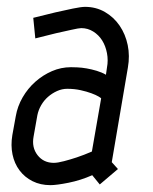

<svg xmlns="http://www.w3.org/2000/svg" viewBox="-20 -530 445 560"><path d="M275 -243Q275 -244 267.5 -248.5Q260 -253 246.5 -258Q233 -263 215 -267Q197 -271 176 -271Q161 -271 146.5 -264.5Q132 -258 120 -247.5Q108 -237 100 -223Q92 -209 89 -194L78 -132Q72 -100 89.5 -77.5Q107 -55 137 -55Q148 -55 167 -60Q186 -65 204 -71Q225 -78 248 -88ZM306 -57 324 -37 271 8 249 -19Q215 -4 180 3Q145 10 127 10Q98 10 75 -1.5Q52 -13 37 -33Q22 -53 16.5 -79.5Q11 -106 16 -136L26 -191Q31 -220 46 -246Q61 -272 83 -291.5Q105 -311 131.5 -322.5Q158 -334 187 -334Q193 -334 205.5 -333.5Q218 -333 232.5 -330.5Q247 -328 262 -323.5Q277 -319 289 -312L292 -333Q296 -354 292 -375Q288 -396 278 -412Q268 -428 252 -438Q236 -448 217 -448Q210 -448 188 -443Q166 -438 143 -433Q116 -426 83 -418L77 -478Q112 -487 142 -494Q168 -500 192.5 -505Q217 -510 228 -510Q260 -510 286 -495Q312 -480 329 -455Q346 -430 352.5 -398.5Q359 -367 353 -333Z"/></svg>

Font: Marvel
Style: Bold Italic
Weight: 700
Italic angle: -12°
Designer: Carolina Trebol
Foundry: Carolina Trebol
Version: Version 1.001